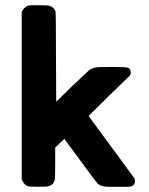

<svg xmlns="http://www.w3.org/2000/svg" viewBox="-20 -714 571 734"><path d="M496 -23Q496 -5 480 -1L472 0Q463 0 450.5 0Q438 0 427 0H394Q368 0 354 -11Q352 -12 288 -99L226 -183L191 -150V-90Q191 -31 189 -25Q183 -6 165 -2Q160 0 124 0L90 -1Q71 -7 63 -28V-667Q69 -685 89 -693Q91 -694 128 -694Q164 -694 168 -692Q186 -687 192 -671Q194 -663 194 -496L195 -325L254 -383L320 -445Q332 -453 345 -456Q352 -458 409 -458Q464 -458 470 -455Q480 -450 480 -437Q480 -430 477 -426Q477 -425 466.5 -415.5Q456 -406 434.5 -384.5Q413 -363 396 -347L319 -271Q319 -270 358.5 -216.5Q398 -163 442 -103Q486 -43 494 -32Q496 -30 496 -23Z"/></svg>

Font: MathJax_SansSerif
Style: Bold
Weight: 700
Version: Version 1.1